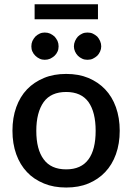

<svg xmlns="http://www.w3.org/2000/svg" viewBox="-20 -860 611 888"><path d="M388.7 -499.5Q434.1 -480.5 466.3 -446.8Q498.5 -413.1 516.1 -364.3Q533.7 -314.9 533.7 -255.4Q533.7 -195.3 516.1 -146.5Q498.5 -97.7 466.3 -64Q435.1 -30.8 388.7 -11.2Q344.2 7.3 286.1 7.3Q228 7.3 183.6 -11.2Q135.3 -31.2 105 -64Q72.8 -97.7 55.2 -146.5Q37.6 -195.3 37.6 -255.4Q37.6 -315.4 55.2 -364.3Q72.8 -413.1 105 -446.8Q136.7 -480 183.6 -499.5Q228 -518.1 286.1 -518.1Q344.2 -518.1 388.7 -499.5ZM286.1 -76.7Q355.5 -76.7 389.2 -123Q422.4 -168 422.4 -254.9Q422.4 -341.3 389.2 -388.2Q355.5 -434.6 286.1 -434.6Q215.8 -434.6 182.1 -388.2Q147.9 -339.8 147.9 -254.9Q147.9 -168.9 182.1 -123Q215.8 -76.7 286.1 -76.7ZM246.1 -621.6Q241.2 -610.4 232.4 -602.1Q223.1 -593.8 211.9 -588.4Q200.7 -583.5 187 -583.5Q173.8 -583.5 163.6 -588.4Q151.9 -593.8 143.6 -602.1Q134.8 -610.4 129.9 -621.6Q125 -631.8 125 -645.5Q125 -659.2 129.9 -670.4Q135.3 -681.6 143.6 -690.9Q151.9 -699.2 163.6 -704.6Q173.8 -709.5 187 -709.5Q200.7 -709.5 211.9 -704.6Q223.1 -699.2 232.4 -690.9Q240.7 -681.6 246.1 -670.4Q251 -659.2 251 -645.5Q251 -631.8 246.1 -621.6ZM448.2 -645.5Q448.2 -633.3 442.9 -621.6Q437.5 -609.9 429.7 -602.1Q420.4 -593.8 409.2 -588.4Q398.9 -583.5 384.3 -583.5Q370.6 -583.5 360.4 -588.4Q348.6 -593.8 340.3 -602.1Q332.5 -609.9 327.1 -621.6Q321.8 -633.3 321.8 -645.5Q321.8 -658.2 327.1 -670.4Q333 -683.1 340.3 -690.9Q348.6 -699.2 360.4 -704.6Q370.6 -709.5 384.3 -709.5Q398.9 -709.5 409.2 -704.6Q420.4 -699.2 429.7 -690.9Q437 -683.1 442.9 -670.4Q448.2 -658.2 448.2 -645.5ZM140.1 -771V-840.3H433.1V-771Z"/></svg>

Font: Lato-SemiBold
Style: Regular
Weight: 500
Designer: Lukasz Dziedzic with Adam Twardoch and Botio Nikoltchev
Foundry: tyPoland Lukasz Dziedzic
Version: ""